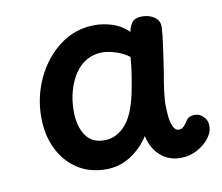

<svg xmlns="http://www.w3.org/2000/svg" viewBox="-56 -947 639 552"><g transform="rotate(-10 264.0 -671.0)"><path d="M55 -645Q55 -706 80.5 -759.5Q106 -813 150.5 -846.5Q195 -880 253 -880Q278 -880 304 -871.5Q330 -863 350 -843Q354 -862 362.5 -871.5Q371 -881 390 -881Q412 -881 427 -870Q442 -859 441 -840Q440 -818 435 -783.5Q430 -749 425 -715Q423 -704 420 -685.5Q417 -667 415 -649Q413 -631 413 -620Q413 -607 414.5 -588Q416 -569 422 -555.5Q428 -542 439 -542Q446 -542 452 -547Q458 -552 464 -562Q469 -570 475.5 -573Q482 -576 490 -576Q506 -576 517.5 -563Q529 -550 526 -530Q525 -516 512 -500Q499 -484 477.5 -472.5Q456 -461 430 -461Q394 -461 370 -483.5Q346 -506 339 -541Q318 -508 285.5 -487Q253 -466 214 -466Q165 -466 129.5 -489.5Q94 -513 74.5 -553.5Q55 -594 55 -645ZM150 -647Q150 -603 168 -576Q186 -549 223 -549Q242 -549 258 -557.5Q274 -566 286.5 -581Q299 -596 307 -616Q317 -641 322.5 -667.5Q328 -694 332 -720Q336 -746 338 -772Q321 -785 299 -792Q277 -799 260 -799Q235 -799 214.5 -787.5Q194 -776 180 -755Q166 -734 158 -706.5Q150 -679 150 -647Z"/></g></svg>

Font: Playpen Sans Medium
Style: Regular
Weight: 500
Designer: Laura Meseguer, Veronika Burian, José Scaglione
Foundry: TypeTogether
Version: Version 1.001